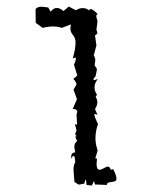

<svg xmlns="http://www.w3.org/2000/svg" viewBox="-20 -473 484 598"><path d="M211.9 93.8 209 57.6Q209 39.1 214.4 32.7Q213.4 12.2 209 12.2Q206.5 12.2 202.1 21L201.7 15.1Q201.7 2.4 214.4 1.5L211.4 -14.6Q211.4 -26.9 220.2 -33.7L214.4 -47.4L218.3 -48.8L213.9 -55.2L218.3 -66.9L213.4 -86.4L220.2 -84.5L218.3 -115.7L220.7 -125Q220.7 -133.3 206.5 -133.8L219.7 -164.1L209 -193.8L218.3 -210Q218.3 -216.3 208.5 -227.1L220.7 -237.8L210.4 -271.5Q216.3 -284.2 216.3 -290Q216.3 -293.9 213.9 -293.9L206.5 -290.5Q215.3 -320.3 215.3 -340.8Q215.3 -349.1 212.9 -354.5Q210.4 -359.9 207.3 -363.8Q204.1 -367.7 201.7 -372.3Q199.2 -377 199.2 -384.3L200.7 -397L172.4 -386.2Q159.7 -390.6 145.5 -390.6Q130.4 -390.6 112.8 -386.2L91.3 -401.9L90.8 -443.8Q94.2 -452.1 110.8 -452.1L130.4 -449.7L137.7 -436.5Q146.5 -448.2 157.2 -448.2Q166.5 -448.2 177.7 -438.5L194.3 -452.6L216.3 -440.9Q227.1 -447.8 237.8 -447.8Q249 -447.8 258.3 -440.4Q258.8 -444.8 262.7 -444.8Q269 -444.8 284.7 -428.7Q279.8 -428.2 279.8 -421.9L283.7 -406.7L280.3 -380.4L283.2 -371.6Q283.2 -366.2 275.9 -362.8L280.3 -331.5L272 -300.3Q276.9 -293 276.9 -285.2L274.9 -271.5Q274.9 -268.6 275.9 -267.1Q276.9 -265.6 278.3 -264.2Q279.8 -262.7 280.8 -260.5Q281.7 -258.3 281.7 -255.4L277.8 -235.8L271 -227.1Q271 -223.6 274.4 -223.6L284.7 -227.1Q274.4 -213.9 274.4 -201.2Q274.4 -189 282.2 -177.7L277.8 -171.9Q283.2 -162.6 283.2 -154.8Q283.2 -144.5 275.9 -133.3L283.7 -115.2L276.4 -118.2Q273.9 -118.2 273.9 -115.2Q273.9 -110.4 285.2 -86.4Q277.3 -64.9 277.3 -42Q277.3 -24.4 284.2 -4.4L277.3 18.6Q277.3 21.5 279.3 21.5L282.2 20.5L280.8 37.6Q280.8 55.7 290 55.7Q293 55.7 296.4 54.2Q299.8 52.7 303.5 50.8Q307.1 48.8 310.1 47.4Q313 45.9 315.4 45.9Q322.8 45.9 324.7 55.7L332.5 53.7Q342.8 73.7 342.8 83Q342.8 89.4 338.1 91.3Q333.5 93.3 327.9 93.8Q322.3 94.2 317.6 95.9Q313 97.7 313 103L275.9 101.6L272.5 90.8L266.1 105L249.5 103L248 86.4Q245.6 86.4 242.2 99.1L225.1 102.1Z"/></svg>

Font: Truetypewriter PolyglOTT
Style: Regular
Weight: 400
Designer: Sergey Beatoff a.k.a. Sam_T
Version: Version 3.76